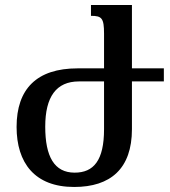

<svg xmlns="http://www.w3.org/2000/svg" viewBox="-20 -734 677 764"><path d="M505 -220V-410H632V-462H505V-714H342V-671C385 -671 394 -662 394 -600V-462H289C126 -462 46 -380 46 -229C46 -86 118 10 275 10C420 10 505 -63 505 -220ZM277 -47C196 -47 160 -111 160 -230C160 -349 204 -410 294 -410H394V-220C394 -96 353 -47 277 -47Z"/></svg>

Font: Noto Serif Armenian Condensed Semi
Style: Regular
Weight: 600
Width: 3
Designer: Monotype Design Team
Foundry: Monotype Imaging Inc.
Version: Version 1.901